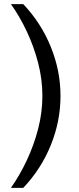

<svg xmlns="http://www.w3.org/2000/svg" viewBox="-20 -755 383 933"><path d="M93 -735Q180 -643 227 -527Q274 -411 274 -289Q274 -166 227 -50Q180 66 93 158H33Q76 97 110.5 23.5Q145 -50 165.5 -129.5Q186 -209 186 -289Q186 -369 165.5 -448.5Q145 -528 110.5 -601.5Q76 -675 33 -735Z"/></svg>

Font: Archivo SemiExpanded
Style: Regular
Weight: 400
Width: 6
Designer: Hector Gatti
Foundry: Omnibus-Type
Version: Version 2.001